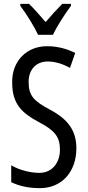

<svg xmlns="http://www.w3.org/2000/svg" viewBox="-20 -963 453 993"><path d="M347 -943H302C268 -908 250 -889 216 -849C186 -883 155 -920 130 -943H85V-933C120 -886 156 -827 177 -783H254C275 -829 317 -892 347 -933ZM375 -196C375 -288 331 -347 238 -396C155 -441 128 -467 128 -540C128 -601 165 -645 227 -645C263 -645 302 -634 342 -612L369 -689C332 -708 281 -724 225 -724C118 -725 41 -647 43 -536C43 -423 95 -378 180 -332C262 -289 290 -257 290 -188C290 -123 251 -69 184 -69C139 -69 83 -82 38 -108V-21C80 0 129 10 187 10C300 10 375 -75 375 -196Z"/></svg>

Font: Noto Sans UI Condensed
Style: Regular
Weight: 400
Width: 3
Designer: Monotype Design Team
Foundry: Monotype Imaging Inc.
Version: Version 1.901